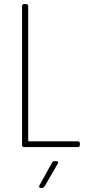

<svg xmlns="http://www.w3.org/2000/svg" viewBox="-20 -720 418 940"><path d="M88 -10V-690Q88 -700 98 -700H108Q118 -700 118 -690V-32Q118 -28 122 -28H361Q371 -28 371 -18V-10Q371 0 361 0H98Q88 0 88 -10ZM173 188 235 76Q238 69 247 69H256Q262 69 264 72.5Q266 76 263 81L198 193Q193 200 186 200H180Q174 200 172 196.5Q170 193 173 188Z"/></svg>

Font: Barlow Condensed Thin
Style: Regular
Weight: 250
Width: 3
Designer: Jeremy Tribby
Foundry: Tribby Type
Version: Version 1.408